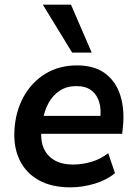

<svg xmlns="http://www.w3.org/2000/svg" viewBox="-20 -795 588 825"><path d="M282 10Q203 10 148 -20Q93 -50 65.5 -105Q38 -160 42 -234Q46 -314 80.5 -377.5Q115 -441 174 -477.5Q233 -514 311 -514Q386 -514 432.5 -479Q479 -444 497.5 -383.5Q516 -323 508 -248L505 -220H138L149 -297H426L410 -279Q416 -323 406.5 -355.5Q397 -388 373 -406.5Q349 -425 308 -425Q267 -425 237 -405.5Q207 -386 189 -353Q171 -320 164 -280L160 -252Q152 -200 165.5 -164Q179 -128 211.5 -108Q244 -88 294 -88Q334 -88 374 -100Q414 -112 445 -137L474 -51Q438 -21 386 -5.5Q334 10 282 10ZM290 -569 164 -775H285L374 -569Z"/></svg>

Font: Nunitoga
Style: Bold Italic
Weight: 700
Italic angle: -9°
Designer: Vernon Adams
Foundry: Vernon Adams
Version: Version 1.0